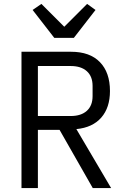

<svg xmlns="http://www.w3.org/2000/svg" viewBox="-20 -963 640 983"><path d="M174 0H90V-698H344Q440 -698 491.5 -645Q543 -592 543 -497Q543 -412 498.5 -361Q454 -310 371 -302L549 0H455L285 -298H174ZM342 -369Q395 -369 424.5 -395.5Q454 -422 454 -471V-523Q454 -572 424.5 -598.5Q395 -625 342 -625H174V-369ZM258 -769 147 -912 192 -943 309 -826 426 -943 469 -912 358 -769Z"/></svg>

Font: iA Writer Duo V
Style: Regular
Weight: 400
Designer: Mike Abbink, Paul van der Laan, Pieter van Rosmalen, Oliver Reichenstein
Foundry: Information Architects Inc.
Version: Version 2.000